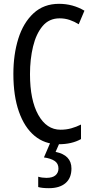

<svg xmlns="http://www.w3.org/2000/svg" viewBox="-20 -745 486 1005"><path d="M292 -649Q237 -649 203 -608.5Q169 -568 153 -501.5Q137 -435 137 -357Q137 -221 180.5 -143.5Q224 -66 297 -66Q327 -66 353.5 -73.5Q380 -81 404 -93V-17Q356 10 287 10Q214 10 161 -34Q108 -78 79 -160.5Q50 -243 50 -358Q50 -460 76 -543Q102 -626 155.5 -675.5Q209 -725 289 -725Q361 -725 422 -689L392 -618Q370 -632 345 -640.5Q320 -649 292 -649ZM354 137Q354 187 323 213.5Q292 240 236 240Q200 240 180 234V180Q200 186 223 186Q255 186 270.5 172.5Q286 159 286 137Q286 111 266 97.5Q246 84 210 79L244 0H293L271 50Q354 67 354 137Z"/></svg>

Font: Noto Sans Hebrew ExtraCondensed
Style: Regular
Weight: 400
Width: 2
Designer: Monotype Design Team
Foundry: Monotype Imaging Inc.
Version: Version 2.004; ttfautohint (v1.8.4.7-5d5b)